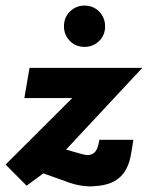

<svg xmlns="http://www.w3.org/2000/svg" viewBox="-39 -653 528 686"><path d="M288 13Q241.5 13 196 -5L116 -33.5L56 10.5L-19 -65L219 -302.5H48L66.5 -410.5H469.5L197 -118.5L253.5 -102.5Q264 -99.5 273.5 -99Q295 -99 305.5 -117Q312.5 -130 316 -153.5H437.5Q432.5 -119 427 -91Q413.5 -29.5 369.5 -5.5Q341.5 10.5 288 13ZM263 -485.5Q231 -485.5 210.2 -507.2Q189.5 -529 189.5 -559Q189.5 -591 211 -612Q232.5 -633 263 -633Q295 -633 315.8 -611.2Q336.5 -589.5 336.5 -559Q336.5 -527 315 -506.2Q293.5 -485.5 263 -485.5Z"/></svg>

Font: Lucymar Sans
Style: Bold Italic
Weight: 700
Italic angle: -10°
Foundry: The League of Moveable Type (original font) / Main changes by Cristiano Sobral with portions from Mirco Monsees
Version: Version 2.00;August 30, 2020;FontCreator 13.0.0.2681 64-bit